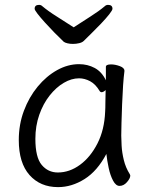

<svg xmlns="http://www.w3.org/2000/svg" viewBox="-20 -749 615 787"><path d="M282 -637Q317 -660 351 -681.5Q385 -703 410 -724Q415 -729 423 -729Q441 -729 441 -713Q441 -707 427.5 -690Q414 -673 394 -652Q374 -631 354.5 -612Q335 -593 323 -581Q317 -575 304.5 -572Q292 -569 279 -569Q267 -569 256.5 -571.5Q246 -574 241 -578Q223 -595 202.5 -616Q182 -637 163.5 -657.5Q145 -678 133.5 -693Q122 -708 122 -713Q122 -729 140 -729Q148 -729 153 -724Q178 -703 212.5 -681.5Q247 -660 282 -637ZM490 -457Q487 -435 484.5 -398.5Q482 -362 480.5 -321.5Q479 -281 478 -246Q477 -211 477 -193Q477 -179 478.5 -151.5Q480 -124 487.5 -93Q495 -62 512 -35Q514 -31 514 -29Q514 -18 500.5 -2.5Q487 13 470 13Q455 13 443.5 -8.5Q432 -30 425.5 -60.5Q419 -91 416 -118Q379 -48 326.5 -15Q274 18 218 18Q145 18 101 -31.5Q57 -81 57 -175Q57 -239 78 -295Q99 -351 134.5 -394Q170 -437 214 -461.5Q258 -486 304 -486Q339 -486 368 -470.5Q397 -455 414 -420V-475Q414 -485 435 -485Q452 -485 471 -478Q490 -471 490 -459ZM413 -380Q404 -371 396 -371Q392 -371 389 -375Q372 -404 349.5 -416Q327 -428 304 -428Q273 -428 241.5 -409.5Q210 -391 183.5 -357.5Q157 -324 141 -278.5Q125 -233 125 -180Q125 -104 151 -73Q177 -42 217 -42Q265 -42 308 -73.5Q351 -105 379.5 -161Q408 -217 411 -291Q412 -305 412 -330Q412 -355 413 -380Z"/></svg>

Font: Moon Stars Kai HW
Style: Regular
Weight: 400
Designer: GuiWonder
Version: Version 1.101